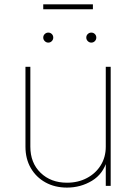

<svg xmlns="http://www.w3.org/2000/svg" viewBox="-20 -852 624 880"><path d="M287.1 7.8Q231.4 7.8 188.5 -15.9Q145.5 -39.6 121.1 -81.8Q96.7 -124 96.7 -179.7V-545.9H119.1V-179.7Q119.1 -105.5 166 -60.1Q212.9 -14.6 287.1 -14.6Q337.9 -14.6 378.2 -35.9Q418.5 -57.1 441.7 -94.5Q464.8 -131.8 464.8 -179.7V-545.9H487.3V0H464.8V-117.2H470.7Q453.1 -54.7 401.4 -23.4Q349.6 7.8 287.1 7.8ZM398.4 -656.7Q389.2 -656.7 382.3 -663.6Q375.5 -670.4 375.5 -679.7Q375.5 -689.5 382.3 -696Q389.2 -702.6 398.4 -702.6Q408.2 -702.6 414.8 -696Q421.4 -689.5 421.4 -679.7Q421.4 -670.4 414.8 -663.6Q408.2 -656.7 398.4 -656.7ZM201.2 -656.7Q191.9 -656.7 185.1 -663.6Q178.2 -670.4 178.2 -679.7Q178.2 -689.5 185.1 -696Q191.9 -702.6 201.2 -702.6Q210.9 -702.6 217.5 -696Q224.1 -689.5 224.1 -679.7Q224.1 -670.4 217.5 -663.6Q210.9 -656.7 201.2 -656.7ZM405.8 -832V-809.6H178.2V-832Z"/></svg>

Font: Inter Thin
Style: Regular
Weight: 250
Designer: Rasmus Andersson
Foundry: rsms
Version: Version 4.001;git-66647c0bb